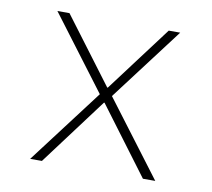

<svg xmlns="http://www.w3.org/2000/svg" viewBox="-63 -587 727 659"><g transform="rotate(10 300.0 -258.0)"><path d="M82 0 279 -260 86 -516H128L300 -287H302L474 -516H514L321 -261L518 0H475L300 -234H298L123 0Z"/></g></svg>

Font: IBM Plex Mono ExtLt
Style: Regular
Weight: 200
Monospace: yes
Designer: Mike Abbink, Paul van der Laan, Pieter van Rosmalen
Foundry: Bold Monday
Version: Version 2.3